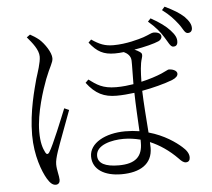

<svg xmlns="http://www.w3.org/2000/svg" viewBox="-58 -892 1117 1013"><g transform="rotate(-5 500.0 -385.0)"><path d="M834 -669C853 -640 862 -615 877 -614C890 -613 900 -620 901 -636C903 -657 894 -675 871 -700C849 -724 818 -747 771 -773L756 -757C796 -723 817 -696 834 -669ZM916 -731C936 -706 943 -680 959 -679C973 -678 983 -686 984 -701C985 -721 975 -740 951 -765C927 -787 898 -805 850 -828L835 -811C876 -780 894 -759 916 -731ZM112 -730C139 -698 171 -660 171 -623C171 -592 153 -540 143 -508C130 -458 95 -340 95 -214C95 -104 129 -18 152 21C166 44 179 58 197 58C211 58 219 48 219 34C219 13 208 -19 208 -49C208 -66 213 -87 223 -117C236 -156 281 -274 301 -329L276 -340C255 -288 199 -149 178 -117C170 -104 162 -105 156 -117C144 -141 134 -170 134 -228C134 -328 175 -449 195 -502C220 -567 237 -585 237 -609C237 -639 205 -687 177 -712C161 -725 145 -735 130 -743ZM663 -140V-124C663 -52 627 -15 537 -15C465 -15 427 -35 427 -75C427 -133 512 -152 573 -152C602 -152 632 -148 663 -140ZM416 -480 400 -464C446 -403 492 -382 557 -382C590 -382 619 -385 652 -389C653 -328 658 -245 661 -185C637 -189 612 -191 586 -191C480 -191 395 -145 395 -74C395 -4 459 33 547 33C645 33 712 -6 712 -93L711 -123C761 -102 810 -69 855 -23C867 -10 878 0 891 0C906 0 913 -10 913 -25C913 -45 900 -64 879 -82C850 -108 791 -151 708 -174C703 -242 696 -332 694 -396C750 -406 815 -423 856 -439C878 -448 887 -459 887 -470C887 -488 860 -496 844 -496C838 -496 831 -490 803 -478C777 -467 739 -454 694 -444C695 -495 697 -537 707 -567C713 -585 711 -594 700 -601C691 -607 682 -612 672 -616C727 -625 780 -639 802 -649C813 -654 820 -663 820 -672C820 -689 802 -697 780 -697C769 -697 759 -689 725 -677C700 -669 633 -649 564 -649C519 -649 490 -661 449 -689L434 -674C474 -623 508 -605 568 -605C582 -605 598 -606 615 -608C632 -600 651 -586 652 -560C653 -536 651 -483 651 -435C626 -431 594 -427 560 -427C487 -427 457 -450 416 -480Z"/></g></svg>

Font: Noto Serif CJK KR Light
Style: Regular
Weight: 300
Designer: Ryoko NISHIZUKA 西塚涼子 (kana & ideographs); Frank Grießhammer (Latin, Greek & Cyrillic); Wenlong ZHANG 张文龙 (bopomofo); San
Foundry: Adobe
Version: Version 2.001;hotconv 1.1.0;makeotfexe 2.6.0